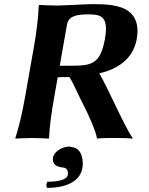

<svg xmlns="http://www.w3.org/2000/svg" viewBox="-20 -672 727 935"><path d="M237.8 97C237.6 99.3 237.5 101.6 237.5 103.7C237.5 127.4 252.5 140.3 288.5 144C301.8 145.4 310.9 155.3 310.9 171.8C310.9 174.6 310.6 177.7 310 181C306.9 199 275.4 213 210.4 213C207.5 217.7 205.8 224.3 205.8 230.3C205.8 235.7 207.2 240.6 210.1 243C286.1 243 368.1 220 381 147C382.4 139.1 383.1 131.1 383.1 123.3C383.1 102.6 378.3 83.1 369.8 69C358.7 50.6 339 44.4 317.5 42H311.5C274.8 46 246.1 67 238.5 93ZM404.1 -602C455 -602 496 -600.6 496 -531.4C496 -517.8 494.4 -501.5 490.9 -482C468.9 -357 422 -352 325 -352H271L306.4 -553C311.6 -582 333.1 -602 404.1 -602ZM261.1 -296C278.9 -296 298 -296.1 317.9 -296.8C340.3 -262.1 358.5 -214.8 379 -176C416.3 -104 447.4 -31 452.4 3C471.9 0 511.9 0 530.9 0C550.9 0 603.9 0 623.4 3L625.9 0C585.1 -57.7 512 -231 463.7 -314.5C551.8 -336.1 628.4 -382.7 646.1 -483C648.5 -496.7 649.7 -509.4 649.7 -521.2C649.7 -565.5 633.4 -597.2 604.9 -618C563.9 -648 497.8 -652 431.9 -652C406.9 -652 284.7 -645 254.7 -645C220.7 -645 171.2 -648 171.2 -648L168.7 -645C166.6 -588 158.6 -520 145.4 -445L102.2 -200C89 -125 72.5 -54 54.9 0L55.4 3C55.4 3 101.9 0 136.9 0C170.9 0 216.4 3 216.4 3L218.9 0C221 -57 231 -125 244.2 -200Z"/></svg>

Font: Linux Biolinum O 
Style: Bold Italic
Weight: 700
Designer: Philipp H. Poll
Foundry: Philipp H. Poll
Version: Version 1.3.2